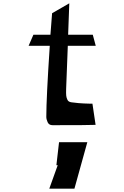

<svg xmlns="http://www.w3.org/2000/svg" viewBox="-20 -757 752 1161"><path d="M380 -221Q379 -191 380.5 -178Q382 -165 388 -153Q394 -141 411 -138.5Q428 -136 455 -133.5Q482 -131 528 -130Q535 -130 539 -130L558 -2Q521 0 298 0Q276 0 268 -18Q260 -36 260 -50Q260 -164 281 -480H153L182 -547H285Q291 -633 295 -677L399 -737L392 -547H541L559 -480H390ZM508 103 430 384H278L329 242H321L337 103Z"/></svg>

Font: OpenDyslexic
Style: Regular
Weight: 400
Designer: Abbie Gonzalez
Version: Version 0.920;hotconv 1.0.109;makeotfexe 2.5.65596